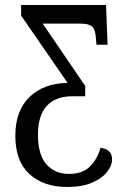

<svg xmlns="http://www.w3.org/2000/svg" viewBox="-20 -734 513 764"><path d="M41 -194Q41 -294 98 -348.5Q155 -403 249 -404L64 -672V-714H402L408 -556H364L362 -578Q360 -616 347 -628Q334 -640 301 -640H150L319 -392V-351H268Q201 -351 166 -312.5Q131 -274 131 -198Q131 -119 164.5 -80.5Q198 -42 255 -42Q309 -42 338.5 -72Q368 -102 380 -146Q402 -143 414 -132Q426 -121 426 -99Q426 -76 406.5 -50.5Q387 -25 347 -7.5Q307 10 248 10Q153 10 97 -41.5Q41 -93 41 -194Z"/></svg>

Font: Noto Serif Cond
Style: Regular
Weight: 400
Width: 3
Designer: Monotype Design Team
Foundry: Monotype Imaging Inc.
Version: Version 1.001